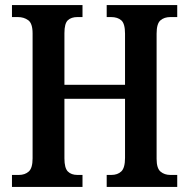

<svg xmlns="http://www.w3.org/2000/svg" viewBox="-20 -734 742 754"><path d="M27 0V-47H54Q78 -47 93 -60.5Q108 -74 108 -112V-603Q108 -642 91 -654.5Q74 -667 50 -667H27V-714H304V-667H284Q260 -667 246.5 -654.5Q233 -642 233 -604V-401H471V-602Q471 -641 456.5 -654Q442 -667 416 -667H399V-714H676V-667H649Q625 -667 610 -654Q595 -641 595 -602V-110Q595 -73 610.5 -60Q626 -47 649 -47H676V0H399V-47H417Q442 -47 456.5 -61Q471 -75 471 -114V-346H233V-112Q233 -74 246.5 -60.5Q260 -47 284 -47H304V0Z"/></svg>

Font: Noto Serif Myanmar Cond SemBd
Style: Regular
Weight: 600
Width: 3
Designer: Ben Mitchell and the Monotype Design Team
Foundry: Monotype Imaging Inc.
Version: Version 2.106; ttfautohint (v1.8.4.7-5d5b)